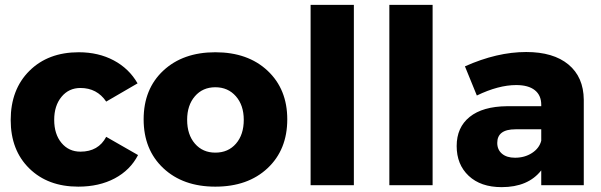

<svg xmlns="http://www.w3.org/2000/svg" viewBox="-20 -762 2474 790"><path d="M417 -344Q379 -400 311 -400Q263 -400 233 -363.5Q203 -327 203 -269Q203 -210 233 -174Q263 -138 311 -138Q385 -138 417 -199L548 -124Q516 -62 452 -28Q388 6 302 6Q177 6 100.5 -69Q24 -144 24 -268Q24 -394 101 -470.5Q178 -547 304 -547Q385 -547 448 -513.5Q511 -480 546 -419Z M866 -547Q1000 -547 1081 -471Q1162 -395 1162 -271Q1162 -146 1081 -70Q1000 6 866 6Q733 6 652 -70Q571 -146 571 -271Q571 -396 652 -471.5Q733 -547 866 -547ZM750 -269Q750 -208 782 -171Q814 -134 866 -134Q919 -134 951 -171Q983 -208 983 -269Q983 -329 950.5 -366Q918 -403 866 -403Q814 -403 782 -366Q750 -329 750 -269Z M1258 -742H1436V0H1258Z M1582 -742H1760V0H1582Z M2145 -548Q2257 -548 2319 -496.5Q2381 -445 2382 -352V0H2207V-61Q2153 8 2044 8Q1958 8 1908.5 -38.5Q1859 -85 1859 -161Q1859 -238 1912.5 -281Q1966 -324 2066 -325H2207V-331Q2207 -370 2180.5 -391Q2154 -412 2104 -412Q2031 -412 1942 -369L1893 -489Q2025 -548 2145 -548ZM2099 -113Q2139 -113 2169 -132.5Q2199 -152 2207 -183V-230H2101Q2026 -230 2026 -174Q2026 -146 2045.5 -129.5Q2065 -113 2099 -113Z"/></svg>

Font: Montserrat arm
Style: Bold
Weight: 700
Designer: Julieta Ulanovsky
Foundry: Julieta Ulanovsky
Version: Version 6.000;PS 006.000;hotconv 1.0.88;makeotf.lib2.5.64775